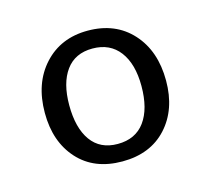

<svg xmlns="http://www.w3.org/2000/svg" viewBox="-62 -823 535 488"><g transform="rotate(-15 205.5 -579.0)"><path d="M365 -577Q365 -501 322 -454Q279 -407 205 -407Q131 -407 88.5 -454Q46 -501 46 -577Q46 -655 90 -703Q134 -751 205 -751Q278 -751 321.5 -703Q365 -655 365 -577ZM111 -580Q111 -520 135 -486.5Q159 -453 205 -453Q252 -453 276.5 -486.5Q301 -520 301 -580Q301 -638 276 -671Q251 -704 205 -704Q159 -704 135 -671Q111 -638 111 -580Z"/></g></svg>

Font: n
Style: Regular
Weight: 400
Designer: Pablo Impallari, Rodrigo Fuenzalida
Foundry: Impallari Type
Version: Version 1.002; ttfautohint (v1.5)